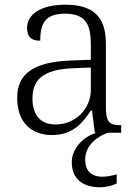

<svg xmlns="http://www.w3.org/2000/svg" viewBox="-20 -564 582 816"><path d="M201 10C291 10 333 -44 366 -94H371L383 0H392C337 14 285 66 285 125C285 195 330 232 406 232C427 232 455 226 476 216V177C450 184 433 187 414 187C375 187 342 168 342 114C342 50 400 13 439 0H495V-32H491C442 -32 430 -48 430 -112V-379C430 -491 378 -544 258 -544C152 -544 95 -502 95 -446C95 -406 114 -391 151 -391C151 -460 169 -506 256 -506C352 -506 366 -450 366 -372V-310L283 -307C127 -301 53 -254 53 -148C53 -40 117 10 201 10ZM216 -35C148 -35 118 -80 118 -145C118 -224 160 -269 292 -274L366 -277V-181C366 -105 304 -35 216 -35Z"/></svg>

Font: Noto Serif Light
Style: Regular
Weight: 300
Designer: Monotype Design Team
Foundry: Monotype Imaging Inc.
Version: Version 2.013